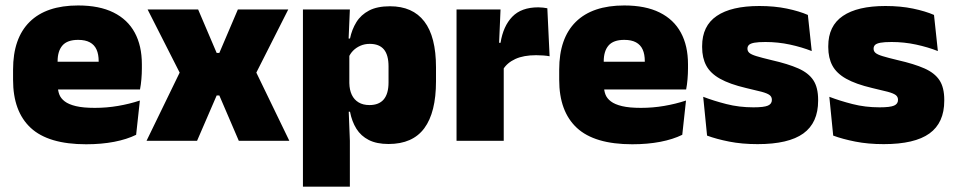

<svg xmlns="http://www.w3.org/2000/svg" viewBox="-20 -528 3580 720"><path d="M303 13Q161.5 13 95.2 -48.5Q29 -110 29 -228.5V-267Q29 -384.5 91.2 -446Q153.5 -507.5 273 -507.5Q352.5 -507.5 405.5 -481.2Q458.5 -455 485.2 -405.8Q512 -356.5 512 -287V-271.5Q512 -251.5 510.2 -230.8Q508.5 -210 505 -192.5H346.5Q348.5 -223 349.2 -250Q350 -277 350 -298.5Q350 -324.5 342 -342.2Q334 -360 317 -369.2Q300 -378.5 273 -378.5Q232.5 -378.5 214.2 -357.5Q196 -336.5 196 -298V-253.5L197 -234.5V-203.5Q197 -188 202.5 -173.5Q208 -159 222.8 -147.8Q237.5 -136.5 264.8 -130Q292 -123.5 335.5 -123.5Q380 -123.5 422.5 -130.8Q465 -138 504.5 -151L490.5 -22.5Q456 -5.5 408.2 3.8Q360.5 13 303 13ZM469.5 -192.5H122.5V-296.5H469.5Z M719 0H529.5L665.5 -280V-232.5L533.5 -492.5H723L792.5 -329.5H802.5L872 -492.5H1061L929.5 -232.5V-280L1065 0H875.5L802.5 -170H792.5Z M1437 12Q1392.5 12 1363 -3Q1333.5 -18 1316.5 -45.2Q1299.5 -72.5 1292.5 -109H1250L1290 -216.5Q1290.5 -191 1299.2 -172.5Q1308 -154 1324.8 -144Q1341.5 -134 1365.5 -134Q1401 -134 1419 -155.2Q1437 -176.5 1437 -219V-279Q1437 -322 1419.5 -342.8Q1402 -363.5 1366.5 -363.5Q1347.5 -363.5 1331.5 -356.5Q1315.5 -349.5 1304 -337.8Q1292.5 -326 1287 -311.5L1246.5 -383.5H1292.5Q1299.5 -417.5 1316.5 -445Q1333.5 -472.5 1364 -488.5Q1394.5 -504.5 1442.5 -504.5Q1527.5 -504.5 1571.2 -447.5Q1615 -390.5 1615 -275.5V-223Q1615 -106.5 1571.2 -47.2Q1527.5 12 1437 12ZM1292 172H1116V-492.5H1292L1286 -352L1290 -340V-158L1287 -128.5L1292 0Z M1866.5 -267.5 1815.5 -367.5H1857Q1867 -430 1901 -465.2Q1935 -500.5 1998.5 -500.5Q2008 -500.5 2016.2 -499.5Q2024.5 -498.5 2032.5 -497L2041 -317Q2031 -319 2017.2 -320Q2003.5 -321 1990.5 -321Q1943.5 -321 1912.5 -306.8Q1881.5 -292.5 1866.5 -267.5ZM1869 0H1692V-492.5H1857L1850 -329.5H1869Z M2351 13Q2209.5 13 2143.2 -48.5Q2077 -110 2077 -228.5V-267Q2077 -384.5 2139.2 -446Q2201.5 -507.5 2321 -507.5Q2400.5 -507.5 2453.5 -481.2Q2506.5 -455 2533.2 -405.8Q2560 -356.5 2560 -287V-271.5Q2560 -251.5 2558.2 -230.8Q2556.5 -210 2553 -192.5H2394.5Q2396.5 -223 2397.2 -250Q2398 -277 2398 -298.5Q2398 -324.5 2390 -342.2Q2382 -360 2365 -369.2Q2348 -378.5 2321 -378.5Q2280.5 -378.5 2262.2 -357.5Q2244 -336.5 2244 -298V-253.5L2245 -234.5V-203.5Q2245 -188 2250.5 -173.5Q2256 -159 2270.8 -147.8Q2285.5 -136.5 2312.8 -130Q2340 -123.5 2383.5 -123.5Q2428 -123.5 2470.5 -130.8Q2513 -138 2552.5 -151L2538.5 -22.5Q2504 -5.5 2456.2 3.8Q2408.5 13 2351 13ZM2517.5 -192.5H2170.5V-296.5H2517.5Z M2821 12.5Q2762.5 12.5 2714.5 3Q2666.5 -6.5 2631.5 -19.5L2617 -165Q2656 -150 2703.8 -137.8Q2751.5 -125.5 2805.5 -125.5Q2845 -125.5 2859.8 -132Q2874.5 -138.5 2874.5 -153V-154Q2874.5 -165 2866 -171.5Q2857.5 -178 2836.2 -183.8Q2815 -189.5 2777.5 -198Q2716 -212.5 2680 -232.8Q2644 -253 2628.5 -282Q2613 -311 2613 -351V-355Q2613 -431 2667.8 -468.2Q2722.5 -505.5 2827.5 -505.5Q2884 -505.5 2930.8 -495.8Q2977.5 -486 3009.5 -472L3024 -336.5Q2987.5 -351 2942.5 -360.8Q2897.5 -370.5 2850.5 -370.5Q2823.5 -370.5 2808.8 -367.8Q2794 -365 2788.5 -359.5Q2783 -354 2783 -346V-345Q2783 -336 2790 -329.8Q2797 -323.5 2816.5 -317.5Q2836 -311.5 2873.5 -302.5Q2935 -288.5 2973.5 -271.5Q3012 -254.5 3030 -227.2Q3048 -200 3048 -153.5V-150.5Q3048 -67.5 2992.5 -27.5Q2937 12.5 2821 12.5Z M3294 12.5Q3235.5 12.5 3187.5 3Q3139.5 -6.5 3104.5 -19.5L3090 -165Q3129 -150 3176.8 -137.8Q3224.5 -125.5 3278.5 -125.5Q3318 -125.5 3332.8 -132Q3347.5 -138.5 3347.5 -153V-154Q3347.5 -165 3339 -171.5Q3330.5 -178 3309.2 -183.8Q3288 -189.5 3250.5 -198Q3189 -212.5 3153 -232.8Q3117 -253 3101.5 -282Q3086 -311 3086 -351V-355Q3086 -431 3140.8 -468.2Q3195.5 -505.5 3300.5 -505.5Q3357 -505.5 3403.8 -495.8Q3450.5 -486 3482.5 -472L3497 -336.5Q3460.5 -351 3415.5 -360.8Q3370.5 -370.5 3323.5 -370.5Q3296.5 -370.5 3281.8 -367.8Q3267 -365 3261.5 -359.5Q3256 -354 3256 -346V-345Q3256 -336 3263 -329.8Q3270 -323.5 3289.5 -317.5Q3309 -311.5 3346.5 -302.5Q3408 -288.5 3446.5 -271.5Q3485 -254.5 3503 -227.2Q3521 -200 3521 -153.5V-150.5Q3521 -67.5 3465.5 -27.5Q3410 12.5 3294 12.5Z"/></svg>

Font: Anek Malayalam ExtraBold
Style: Regular
Weight: 800
Version: Version 1.003